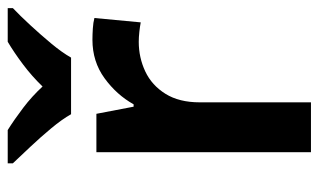

<svg xmlns="http://www.w3.org/2000/svg" viewBox="-180 -626 806 485"><g transform="rotate(-90 222.5 -383.0)"><path d="M365 -552Q378 -552 393.5 -551Q409 -550 420 -547L409 -430Q399 -432 385 -433.5Q371 -435 360 -435Q320 -435 285 -418.5Q250 -402 228.5 -367.5Q207 -333 207 -281V0H81V-542H178L196 -448H202Q226 -491 268 -521.5Q310 -552 365 -552ZM177 -606Q164 -629 141.5 -656Q119 -683 95 -708.5Q71 -734 53 -753V-766H137Q164 -749 193 -727Q222 -705 247 -678Q273 -705 303 -727.5Q333 -750 360 -766H445V-753Q426 -735 402 -709Q378 -683 355.5 -656Q333 -629 320 -606Z"/></g></svg>

Font: Noto Sans Hanifi Rohingya SemiBold
Style: Regular
Weight: 600
Version: Version 2.101